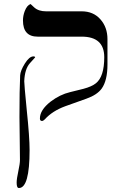

<svg xmlns="http://www.w3.org/2000/svg" viewBox="-20 -613 584 963"><path d="M519 -289.6Q519 -209.5 490.2 -168.9Q467.3 -137.2 413.8 -118.2Q360.4 -99.1 307.1 -80.1Q242.2 -56.2 204.6 -14.2Q196.8 -6.3 190.4 -6.3Q180.2 -6.3 180.2 -19Q180.2 -61 233.4 -103Q280.3 -138.7 331.5 -150.9Q364.7 -158.7 398.4 -167.5Q440.4 -178.7 460.9 -195.3Q502.9 -228.5 502.9 -326.2Q502.9 -429.2 389.6 -429.2H168.9Q95.2 -429.2 95.2 -510.3Q95.2 -534.2 104 -557.1Q115.2 -586.4 133.3 -592.8Q141.1 -586.4 152.3 -575.2Q173.8 -556.2 210.9 -556.2H389.6Q448.2 -556.2 483.6 -516.1Q519 -476.1 519 -416.5ZM156.2 -325.2 129.9 -295.9Q104 -266.6 101.6 -205.6Q101.1 -193.8 114.3 -59.6Q128.4 75.2 128.4 139.6Q128.4 330.1 74.7 330.1Q63.5 330.1 63.5 303.2Q63.5 284.2 71.8 246.1Q80.1 208 80.1 189Q80.1 153.3 78.9 81.8Q77.6 10.3 77.6 -25.4Q77.6 -165 81.1 -234.9Q82.5 -258.8 104.7 -294.4Q127 -330.1 147.5 -330.1Q156.2 -330.1 156.2 -325.2Z"/></svg>

Font: Accordance
Style: Regular
Weight: 400
Version: Version 1.1 (build May 11, 2018) Miklal Software Solutions, 